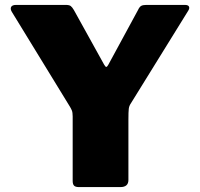

<svg xmlns="http://www.w3.org/2000/svg" viewBox="-20 -762 814 782"><path d="M733 -742Q746 -742 749.5 -735.5Q753 -729 747 -719L513 -341Q506 -331 504.5 -319Q503 -307 503 -275V-29Q503 0 470 0H302Q287 0 281.5 -6Q276 -12 276 -25V-288Q276 -304 272.5 -312.5Q269 -321 262 -332L28 -714Q21 -726 25.5 -734Q30 -742 46 -742H247Q262 -742 268 -737.5Q274 -733 281 -721L404 -499Q409 -490 412.5 -489.5Q416 -489 421 -498L542 -721Q548 -734 555 -738Q562 -742 576 -742H733Z"/></svg>

Font: Libre Franklin Black
Style: Regular
Weight: 900
Designer: Pablo Impallari, Rodrigo Fuenzalida, Nhung Nguyen
Foundry: Impallari Type
Version: Version 3.000